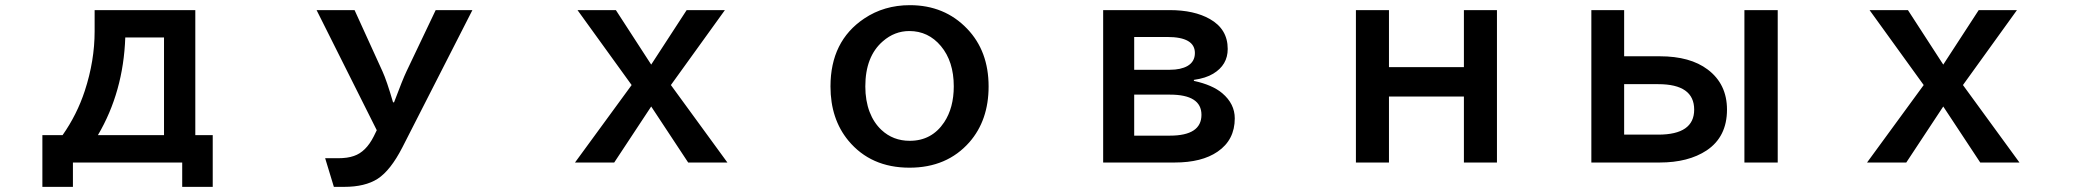

<svg xmlns="http://www.w3.org/2000/svg" viewBox="-20 -604 8040 743"><path d="M346.2 -564.9H735.8V-81.1H803.2V119.1H685.1V24.9H262.2V119.1H144V-81.1H222.2Q277.8 -160.2 308.1 -252.4Q346.2 -368.7 346.2 -482.9ZM614.7 -459H464.8Q457.5 -248.5 358.9 -81.1H614.7Z M1205.1 -564.9H1352.1L1460 -328.1Q1476.6 -292 1501 -208H1504.9Q1538.1 -296.4 1553.2 -328.1L1666 -564.9H1808.1L1537.1 -33.7Q1491.2 55.7 1441.4 87.9Q1392.6 119.1 1312 119.1H1272L1238.3 8.3H1288.1Q1325.2 8.3 1349.6 -0.5Q1396 -16.1 1426.3 -76.2L1438 -100.1Z M2214.8 -564.9H2363.3L2500 -354L2637.2 -564.9H2785.2L2576.2 -274.9L2794.9 24.9H2643.1L2500 -191.9L2356.9 24.9H2205.1L2424.3 -274.9Z M3501 -584Q3635.3 -584 3722.7 -492.7Q3805.7 -406.2 3805.7 -269.5Q3805.7 -138.7 3731.4 -53.7Q3644.5 44.9 3499.5 44.9Q3350.1 44.9 3263.2 -59.6Q3193.8 -143.6 3193.8 -269.5Q3193.8 -444.8 3324.2 -532.2Q3401.4 -584 3501 -584ZM3499 -483.9Q3441.9 -483.9 3396.5 -444.3Q3328.6 -385.7 3328.6 -269.5Q3328.6 -214.8 3345.2 -170.9Q3361.3 -128.9 3391.1 -101.1Q3436 -59.1 3500.5 -59.1Q3585.9 -59.1 3633.8 -130.9Q3670.9 -187 3670.9 -270Q3670.9 -366.2 3621.1 -425.8Q3572.3 -483.9 3499 -483.9Z M4249 -564.9H4506.3Q4601.1 -564.9 4662.1 -530.3Q4731 -491.2 4731 -414.6Q4731 -352.5 4674.8 -318.8Q4646 -301.3 4600.1 -294.9V-291Q4671.9 -275.4 4710 -243.2Q4758.3 -202.1 4758.3 -146Q4758.3 -62.5 4691.9 -17.1Q4630.9 24.9 4525.4 24.9H4249ZM4369.1 -460.9V-334H4507.3Q4549.3 -334 4575.2 -348.6Q4604 -365.2 4604 -398.9Q4604 -460.9 4497.1 -460.9ZM4369.1 -237.8V-79.1H4507.3Q4629.4 -79.1 4629.4 -159.7Q4629.4 -237.8 4507.3 -237.8Z M5227.1 -564.9H5355V-344.2H5645V-564.9H5772.9V24.9H5645V-230.5H5355V24.9H5227.1Z M6138.2 -564.9H6265.1V-386.2H6403.3Q6520.5 -386.2 6588.4 -335Q6663.1 -278.8 6663.1 -179.7Q6663.1 -74.7 6584.5 -22Q6513.7 24.9 6402.3 24.9H6138.2ZM6265.1 -278.3V-83H6397Q6536.1 -83 6536.1 -179.7Q6536.1 -278.3 6397 -278.3ZM6730.5 -564.9H6859.4V24.9H6730.5Z M7214.8 -564.9H7363.3L7500 -354L7637.2 -564.9H7785.2L7576.2 -274.9L7794.9 24.9H7643.1L7500 -191.9L7356.9 24.9H7205.1L7424.3 -274.9Z"/></svg>

Font: BIZ UDGothic
Style: Bold
Weight: 700
Monospace: yes
Designer: TypeBank Co., Ltd.
Foundry: Morisawa Inc.
Version: Version 1.05